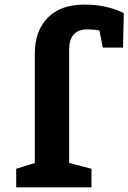

<svg xmlns="http://www.w3.org/2000/svg" viewBox="-20 -807 553 827"><path d="M342.8 -787.1Q390.6 -787.1 428.7 -779.1Q466.8 -771 490 -761Q513.2 -751 513.2 -750L509.8 -602.1H422.9L408.2 -675.8Q404.3 -676.8 390.1 -678.5Q376 -680.2 355 -680.2Q277.8 -680.2 277.8 -591.8V-105L374 -80.1V0H49.8V-80.1L129.9 -105V-575.2Q129.9 -672.9 185.1 -730Q240.2 -787.1 342.8 -787.1Z"/></svg>

Font: Kadwa
Style: Regular
Weight: 400
Designer: Sol Matas
Foundry: Sol Matas
Version: Version 1.000;PS 001.000;hotconv 1.0.70;makeotf.lib2.5.58329